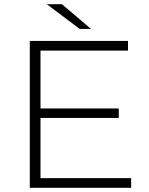

<svg xmlns="http://www.w3.org/2000/svg" viewBox="-20 -895 709 915"><path d="M605 -46V0H122V-700H590V-654H173V-378H546V-333H173V-46ZM203 -875H275L414 -757H360Z"/></svg>

Font: Montserrat Atlas Light
Style: Regular
Weight: 300
Designer: Julieta Ulanovsky
Foundry: Julieta Ulanovsky
Version: Version 7.200